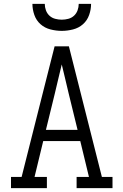

<svg xmlns="http://www.w3.org/2000/svg" viewBox="-20 -975 640 995"><path d="M37 0V-58H92L201 -490L263 -735H337L508 -58H563V0H377V-58H441L396 -244H204L159 -58H223V0ZM382 -302 336 -490Q327 -528 318 -566Q309 -604 300 -641Q291 -604 282 -566Q273 -528 264 -490L218 -302ZM300 -815Q271 -815 241.5 -822.5Q212 -830 190 -849.5Q168 -869 158 -897.5Q148 -926 148 -955H212Q212 -938 218 -921.5Q224 -905 236.5 -893.5Q249 -882 266 -877.5Q283 -873 300 -873Q317 -873 334 -877.5Q351 -882 363.5 -893.5Q376 -905 382 -921.5Q388 -938 388 -955H452Q452 -926 442 -897.5Q432 -869 410 -849.5Q388 -830 358.5 -822.5Q329 -815 300 -815Z"/></svg>

Font: Iosevka Slab Light Extended
Style: Regular
Weight: 300
Width: 7
Monospace: yes
Designer: Belleve Invis
Foundry: Belleve Invis
Version: Version 11.1.0; ttfautohint (v1.8.3)